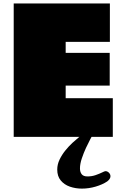

<svg xmlns="http://www.w3.org/2000/svg" viewBox="-20 -800 735 1122"><path d="M60.1 -779.8H622.1V-555.2H363.8V-491.2H621.1V-299.8H363.8V-226.1H639.2V0H60.1ZM606.4 260.3Q578.6 278.8 538.8 290.5Q499 302.2 458.5 302.2Q421.4 302.2 388.4 290.8Q355.5 279.3 335 254.6Q314.5 230 314.5 190.9Q314.5 161.1 328.1 132.6Q341.8 104 362.1 79.1Q382.3 54.2 402.6 35.4Q422.9 16.6 436.5 5.9Q450.2 -4.9 450.2 -4.9H517.6Q517.6 -4.9 507.1 14.4Q496.6 33.7 482.7 63.7Q468.8 93.8 458 126Q447.3 158.2 447.3 184.1Q447.3 205.1 457.3 218Q467.3 231 491.2 231Q517.1 231 539.3 223.1Q561.5 215.3 576.7 207.8Q591.8 200.2 596.2 200.2Q607.4 200.2 616.5 209.2Q625.5 218.3 625.5 230Q625.5 245.6 606.4 260.3Z"/></svg>

Font: Rammetto One
Style: Regular
Weight: 400
Designer: Vernon Adams
Foundry: Vernon Adams
Version: Version 1.100; ttfautohint (v1.8.4.7-5d5b)